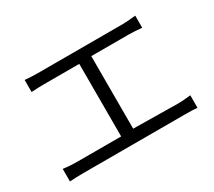

<svg xmlns="http://www.w3.org/2000/svg" viewBox="-118 -889 1203 1077"><g transform="rotate(-30 483.5 -351.0)"><path d="M517.6 -119.1V-588.9H762.7C784.2 -588.9 811.5 -586.9 844.7 -584V-662.1C803.7 -658.2 775.4 -656.2 759.8 -656.2H209C183.6 -656.2 156.2 -657.2 127 -660.2V-582C159.2 -584 185.5 -585 207 -585H437.5V-115.2H150.4C122.1 -115.2 92.8 -117.2 62.5 -121.1V-40C91.8 -42 120.1 -43 147.5 -43H808.6C844.7 -43 871.1 -42 888.7 -40V-121.1C854.5 -117.2 827.1 -115.2 806.6 -115.2Z"/></g></svg>

Font: Gen Shin Gothic P Normal
Style: Regular
Weight: 300
Designer: [Source Han Sans]
Ryoko NISHIZUKA  (kana & ideographs); Paul D. Hunt (Latin, Greek & Cyrillic); Wenlong ZHANG  (bopomofo
Version: Version 1.002.20150607